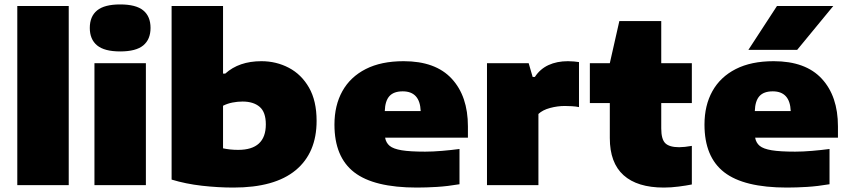

<svg xmlns="http://www.w3.org/2000/svg" viewBox="-20 -835 3828 866"><path d="M58 0V-808H290V0Z M406 0V-550H638V0ZM522 -603Q451 -603 418 -630.2Q385 -657.5 385 -709Q385 -761 418 -788Q451 -815 522 -815Q593.5 -815 626.2 -788Q659 -761 659 -709Q659 -657.5 626.2 -630.2Q593.5 -603 522 -603Z M1033 11Q964 11 891 2.8Q818 -5.5 754 -25V-808H986V-503H996Q1058 -559 1159 -559Q1226 -559 1282.8 -529.2Q1339.5 -499.5 1373.8 -439.8Q1408 -380 1408 -290Q1408 -145.5 1313.5 -67.2Q1219 11 1033 11ZM1054 -159Q1179 -159 1179 -274Q1179 -329.5 1151 -353.2Q1123 -377 1074 -377Q1051.5 -377 1028.5 -372.5Q1005.5 -368 986 -358V-166Q999.5 -163 1017 -161Q1034.5 -159 1054 -159Z M1860.5 11Q1666.5 11 1577.5 -58Q1488.5 -127 1488.5 -273Q1488.5 -359.5 1524.2 -423.8Q1560 -488 1629.5 -523.5Q1699 -559 1800.5 -559Q1944.5 -559 2017.5 -480Q2090.5 -401 2090.5 -265V-214H1717Q1721 -191 1737.5 -177.2Q1754 -163.5 1791.8 -157.2Q1829.5 -151 1897.5 -151Q1932 -151 1973.5 -154.5Q2015 -158 2052.5 -163V-4Q1999.5 5 1951.5 8Q1903.5 11 1860.5 11ZM1796.5 -423Q1756 -423 1736.5 -401.5Q1717 -380 1715.5 -334H1877.5Q1874 -423 1796.5 -423Z M2176.5 0V-550H2364.5L2382.5 -488H2392.5Q2416 -524 2454 -541.5Q2492 -559 2541.5 -559Q2555 -559 2568.5 -557.8Q2582 -556.5 2591.5 -555V-352Q2576.5 -355 2559.2 -356Q2542 -357 2527.5 -357Q2494.5 -357 2461 -348Q2427.5 -339 2408.5 -321V0Z M2974.5 11Q2854.5 11 2792.5 -44.8Q2730.5 -100.5 2730.5 -212V-370H2640.5V-550H2730.5L2773.5 -740H2962.5V-550H3100.5V-370H2962.5V-256Q2962.5 -206.5 2981 -188.8Q2999.5 -171 3043.5 -171Q3066 -171 3100.5 -177V-3Q3076 2 3041 6.5Q3006 11 2974.5 11Z M3529.5 11Q3335.5 11 3246.5 -58Q3157.5 -127 3157.5 -273Q3157.5 -359.5 3193.2 -423.8Q3229 -488 3298.5 -523.5Q3368 -559 3469.5 -559Q3613.5 -559 3686.5 -480Q3759.5 -401 3759.5 -265V-214H3386Q3390 -191 3406.5 -177.2Q3423 -163.5 3460.8 -157.2Q3498.5 -151 3566.5 -151Q3601 -151 3642.5 -154.5Q3684 -158 3721.5 -163V-4Q3668.5 5 3620.5 8Q3572.5 11 3529.5 11ZM3465.5 -423Q3425 -423 3405.5 -401.5Q3386 -380 3384.5 -334H3546.5Q3543 -423 3465.5 -423ZM3355.5 -610 3484.5 -808H3738.5L3575.5 -610Z"/></svg>

Font: Encode Sans Expanded Black
Style: Regular
Weight: 900
Width: 7
Designer: Multiple Designers
Foundry: Impallari Type
Version: Version 3.000; ttfautohint (v1.8.3) -l 8 -r 50 -G 200 -x 14 